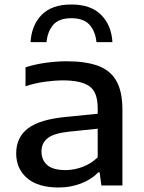

<svg xmlns="http://www.w3.org/2000/svg" viewBox="-20 -825 640 854"><path d="M241 9Q149 9 100.5 -32.8Q52 -74.5 52 -142.5Q52 -214.5 105.5 -254.8Q159 -295 279.5 -305.5L414.5 -319V-344Q414.5 -416.5 376.8 -442Q339 -467.5 260 -467.5Q225 -467.5 180.5 -461.5Q136 -455.5 93.5 -441.5V-525.5Q134.5 -539 183.8 -545.8Q233 -552.5 276 -552.5Q359.5 -552.5 414.8 -532.8Q470 -513 497.2 -465.8Q524.5 -418.5 524.5 -336.5V0H431L423 -58.5H417Q386.5 -26.5 340 -8.8Q293.5 9 241 9ZM164.5 -151.5Q164.5 -113 190.2 -90.8Q216 -68.5 271 -68.5Q309.5 -68.5 347 -82.5Q384.5 -96.5 414.5 -125V-252.5L288 -239.5Q220.5 -232.5 192.5 -210.8Q164.5 -189 164.5 -151.5ZM116 -637.5Q120 -712.5 165.2 -758.8Q210.5 -805 297.5 -805Q384.5 -805 430.2 -758.5Q476 -712 480 -637.5H409Q404.5 -685.5 378.2 -714.8Q352 -744 297.5 -744Q242.5 -744 217 -714.8Q191.5 -685.5 187 -637.5Z"/></svg>

Font: Encode Sans Exp Md
Style: Regular
Weight: 500
Width: 7
Designer: Multiple Designers
Foundry: Impallari Type
Version: Version 3.002; ttfautohint (v1.8.3) -l 8 -r 50 -G 200 -x 14 